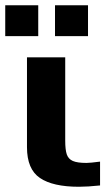

<svg xmlns="http://www.w3.org/2000/svg" viewBox="-39 -703 422 733"><path d="M0 0ZM64 -141V-484H210V-166Q210 -131 216 -113.5Q222 -96 239 -88.5Q256 -81 291 -81Q305 -81 343 -86V5Q296 10 262 10Q163 10 113.5 -23.5Q64 -57 64 -141ZM-19 -683H107V-565H-19ZM171 -683H297V-565H171Z"/></svg>

Font: Play
Style: Bold
Weight: 700
Designer: Jonas Hecksher (Cyrillic expansion: Cyreal)
Foundry: Jonas Hecksher, Playtype, e-types AS
Version: Version 2.101; ttfautohint (v1.5.65-e2d9)